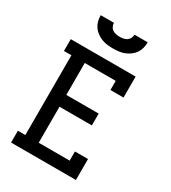

<svg xmlns="http://www.w3.org/2000/svg" viewBox="-226 -1068 1052 1182"><g transform="rotate(30 300.0 -477.5)"><path d="M47 0V-84H100V-651H47V-735H508V-586H415V-651H195V-424H425V-340H195V-84H415V-149H508V0ZM300 -815Q279 -815 258.5 -817.5Q238 -820 219 -827.5Q200 -835 183 -847.5Q166 -860 154.5 -877Q143 -894 138 -914Q133 -934 133 -955H227Q227 -942 233 -929.5Q239 -917 250 -910Q261 -903 274 -900.5Q287 -898 300 -898Q313 -898 326 -900.5Q339 -903 350 -910Q361 -917 367 -929.5Q373 -942 373 -955H467Q467 -934 462 -914Q457 -894 445.5 -877Q434 -860 417 -847.5Q400 -835 381 -827.5Q362 -820 341.5 -817.5Q321 -815 300 -815Z"/></g></svg>

Font: Iosevka Slab Medium Extended
Style: Regular
Weight: 500
Width: 7
Monospace: yes
Designer: Belleve Invis
Foundry: Belleve Invis
Version: Version 11.1.1; ttfautohint (v1.8.3)